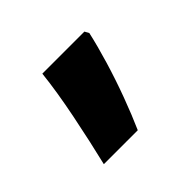

<svg xmlns="http://www.w3.org/2000/svg" viewBox="-74 -237 468 468"><g transform="rotate(-45 160.0 -3.0)"><path d="M251 -134 257 -123Q249 -87 235.5 -42Q222 3 205.5 47.5Q189 92 173 128H56Q71 66 85.5 -6Q100 -78 106 -134Z"/></g></svg>

Font: Noto Sans Kannada SemiCondensed ExtraBold
Style: Regular
Weight: 800
Width: 4
Designer: Jelle Bosma - Monotype Design Team
Foundry: Monotype Imaging Inc.
Version: Version 2.005; ttfautohint (v1.8.4.7-5d5b)